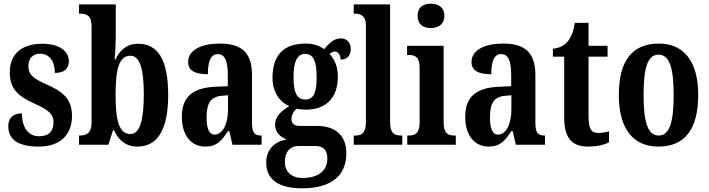

<svg xmlns="http://www.w3.org/2000/svg" viewBox="-20 -784 3839 1040"><path d="M190 10C307 10 370 -55 370 -156C370 -250 318 -289 232 -327C157 -360 134 -380 134 -427C134 -468 158 -493 197 -493C244 -493 277 -457 277 -389C328 -389 353 -412 353 -453C353 -501 310 -547 208 -547C103 -547 33 -496 33 -393C33 -301 78 -262 175 -219C242 -188 270 -166 270 -122C270 -76 247 -46 192 -46C135 -46 99 -90 99 -170C59 -170 25 -152 25 -100C25 -33 71 10 190 10Z M724 10C830 10 891 -76 891 -270C891 -462 834 -547 729 -547C666 -547 628 -511 605 -461H601C604 -492 607 -549 607 -585V-760H408V-710H413C448 -710 476 -701 476 -643V-121C476 -59 444 -50 414 -50H408V0H567L592 -78H598C621 -26 661 10 724 10ZM687 -58C624 -58 606 -133 606 -271C606 -410 625 -482 686 -482C737 -482 759 -413 759 -272C759 -133 737 -58 687 -58Z M1092 10C1154 10 1178 -19 1215 -74H1222L1239 0H1397V-50H1394C1357 -50 1345 -66 1345 -121V-377C1345 -502 1286 -548 1170 -548C1074 -548 999 -515 999 -448C999 -403 1034 -382 1106 -382C1106 -450 1121 -491 1159 -491C1201 -491 1214 -449 1214 -374V-317L1147 -314C1025 -309 965 -260 965 -152C965 -42 1022 10 1092 10ZM1142 -55C1112 -55 1099 -90 1099 -147C1099 -222 1119 -260 1181 -265L1215 -268V-191C1215 -111 1186 -55 1142 -55Z M1616 236C1779 236 1856 164 1856 46C1856 -42 1806 -102 1695 -102H1603C1578 -102 1559 -112 1559 -139C1559 -165 1574 -186 1587 -195C1597 -192 1622 -190 1635 -190C1755 -190 1810 -263 1810 -368C1810 -428 1790 -465 1765 -492C1774 -498 1782 -505 1795 -505C1808 -505 1825 -489 1825 -461C1866 -461 1880 -489 1880 -519C1880 -550 1861 -576 1826 -576C1784 -576 1758 -543 1736 -518C1708 -537 1678 -548 1635 -548C1512 -548 1456 -480 1456 -363C1456 -286 1494 -232 1547 -209C1502 -182 1470 -152 1470 -109C1470 -63 1503 -41 1533 -28C1469 -19 1422 25 1422 97C1422 186 1486 236 1616 236ZM1633 -245C1585 -245 1570 -290 1570 -364C1570 -442 1585 -492 1633 -492C1682 -492 1695 -444 1695 -365C1695 -289 1683 -245 1633 -245ZM1618 180C1560 180 1523 147 1523 94C1523 27 1563 7 1593 7H1690C1732 7 1753 30 1753 75C1753 137 1710 180 1618 180Z M1896 0H2159V-50H2150C2116 -50 2093 -63 2093 -122V-760H1896V-710H1906C1926 -710 1962 -702 1962 -648V-122C1962 -63 1939 -50 1906 -50H1896Z M2314 -632C2354 -632 2387 -652 2387 -698C2387 -745 2354 -764 2314 -764C2272 -764 2242 -745 2242 -698C2242 -652 2272 -632 2314 -632ZM2186 0H2449V-50H2440C2405 -50 2383 -63 2383 -122V-536H2185V-486H2197C2230 -486 2253 -473 2253 -418V-121C2253 -63 2230 -50 2195 -50H2186Z M2627 10C2689 10 2713 -19 2750 -74H2757L2774 0H2932V-50H2929C2892 -50 2880 -66 2880 -121V-377C2880 -502 2821 -548 2705 -548C2609 -548 2534 -515 2534 -448C2534 -403 2569 -382 2641 -382C2641 -450 2656 -491 2694 -491C2736 -491 2749 -449 2749 -374V-317L2682 -314C2560 -309 2500 -260 2500 -152C2500 -42 2557 10 2627 10ZM2677 -55C2647 -55 2634 -90 2634 -147C2634 -222 2654 -260 2716 -265L2750 -268V-191C2750 -111 2721 -55 2677 -55Z M3165 10C3221 10 3260 -3 3279 -13V-73C3261 -67 3241 -64 3219 -64C3180 -64 3168 -91 3168 -155V-477H3271V-536H3168V-660H3094C3086 -611 3073 -583 3058 -563C3042 -542 3016 -524 2975 -520V-477H3036V-147C3036 -31 3083 10 3165 10Z M3546 10C3688 10 3762 -82 3762 -270C3762 -457 3680 -548 3549 -548C3406 -548 3332 -457 3332 -270C3332 -82 3413 10 3546 10ZM3548 -50C3488 -50 3466 -125 3466 -270C3466 -414 3487 -488 3547 -488C3607 -488 3629 -414 3629 -270C3629 -125 3608 -50 3548 -50Z"/></svg>

Font: Noto Serif Myanmar ExtraCondensed
Style: Bold
Weight: 700
Width: 2
Designer: Ben Mitchell and the Monotype Design Team
Foundry: Monotype Imaging Inc.
Version: Version 2.106